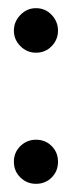

<svg xmlns="http://www.w3.org/2000/svg" viewBox="-20 -477 177 470"><path d="M68 -457Q91 -457 106.5 -440.5Q122 -424 122 -402Q122 -380 106.5 -364Q91 -348 68 -348Q46 -348 30 -364Q14 -380 14 -402Q14 -424 30 -440.5Q46 -457 68 -457ZM68 -135Q91 -135 106.5 -119.5Q122 -104 122 -81Q122 -58 106.5 -42.5Q91 -27 68 -27Q46 -27 30 -42.5Q14 -58 14 -81Q14 -104 30 -119.5Q46 -135 68 -135Z"/></svg>

Font: Palanquin
Style: Regular
Weight: 400
Designer: Pria Ravichandran
Version: Version 1.0.4